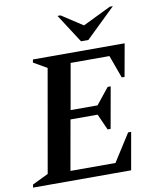

<svg xmlns="http://www.w3.org/2000/svg" viewBox="-100 -933 815 1004"><g transform="rotate(-10 307.5 -431.0)"><path d="M-7 0 -4 -16 81 -57 177 -603 106 -644 109 -660H596L565 -487H550L506 -608H300L257 -365H400L469 -451H485L446 -232H430L392 -317H248L201 -52H440L533 -198H549L514 0ZM373 -710 275 -862H291L403 -789L553 -862H569L412 -710Z"/></g></svg>

Font: Spectral SemiBold
Style: Italic
Weight: 600
Italic angle: -10°
Designer: Jean-Baptiste Levee
Foundry: Production Type
Version: Version 2.001